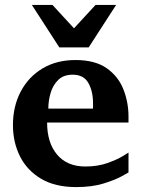

<svg xmlns="http://www.w3.org/2000/svg" viewBox="-20 -742 569 774"><path d="M287.1 12.2Q202.1 12.2 145.5 -21.5Q88.9 -55.2 60.5 -111.8Q32.2 -168.5 32.2 -237.8Q32.2 -313.5 63.5 -372.8Q94.7 -432.1 151.4 -466.1Q208 -500 284.2 -500Q362.8 -500 409.7 -467.3Q456.5 -434.6 477.3 -382.3Q498 -330.1 498 -272Q498 -266.1 498 -260Q498 -253.9 498 -248H169.9Q169.9 -166.5 210.2 -118.7Q250.5 -70.8 324.2 -70.8Q374.5 -70.8 413.8 -85Q453.1 -99.1 475.6 -113Q498 -127 498 -127V-46.9Q498 -46.9 471.7 -32Q445.3 -17.1 397.9 -2.4Q350.6 12.2 287.1 12.2ZM174.8 -304.2H355V-326.2Q355 -374 336.2 -407.5Q317.4 -440.9 272.9 -440.9Q236.3 -440.9 214.8 -419.9Q193.4 -398.9 184.1 -367.4Q174.8 -335.9 174.8 -304.2ZM448.2 -722.2 337.4 -550.8H219.2L108.4 -722.2H191.4L278.3 -627.9L365.2 -722.2Z"/></svg>

Font: Charis
Style: Bold
Weight: 700
Designer: Walt Agee, Miriam Martin, Annie Olsen, Victor Gaultney, Lorna Priest, Alan Ward, Bob Hallissy, Martin Hosken, Sharon Cor
Foundry: SIL Global
Version: Version 7.000